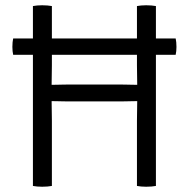

<svg xmlns="http://www.w3.org/2000/svg" viewBox="-20 -706 717 729"><path d="M30 -498Q28.5 -505 27.8 -511.8Q27 -518.5 27 -528Q27 -538.5 27.8 -545.5Q28.5 -552.5 30 -560H647Q648.5 -552.5 649.2 -545.5Q650 -538.5 650 -528Q650 -511.5 647 -498ZM237 -321Q234 -321 220.5 -321.2Q207 -321.5 193.2 -321.8Q179.5 -322 176 -322Q165.5 -322 155 -321.5Q144.5 -321 134 -321V-385Q144.5 -385 155 -384.5Q165.5 -384 176 -384Q179.5 -384 193.2 -384.2Q207 -384.5 220.5 -384.8Q234 -385 237 -385H440Q443 -385 456.5 -384.8Q470 -384.5 483.8 -384.2Q497.5 -384 501 -384Q511.5 -384 522 -384.5Q532.5 -385 543 -385V-321Q532.5 -321 522 -321.5Q511.5 -322 501 -322Q497.5 -322 483.8 -321.8Q470 -321.5 456.5 -321.2Q443 -321 440 -321ZM177 0Q169.5 1.5 160 2.2Q150.5 3 140 3Q130.5 3 121.2 2.2Q112 1.5 105 0V-683Q112 -684.5 121.2 -685.2Q130.5 -686 140 -686Q150.5 -686 160 -685.2Q169.5 -684.5 177 -683V-458Q177 -437 176.5 -420.8Q176 -404.5 176 -384V-322Q176 -302 176.5 -285.5Q177 -269 177 -248ZM500 -248Q500 -269 500.5 -285.5Q501 -302 501 -322V-384Q501 -404.5 500.5 -420.8Q500 -437 500 -458V-683Q507 -684.5 516.2 -685.2Q525.5 -686 535 -686Q545.5 -686 555 -685.2Q564.5 -684.5 572 -683V0Q564.5 1.5 555 2.2Q545.5 3 535 3Q525.5 3 516.2 2.2Q507 1.5 500 0Z"/></svg>

Font: Signika Negative Light
Style: Regular
Weight: 300
Designer: Anna Giedry
Foundry: Anna Giedry
Version: Version 2.001